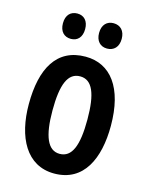

<svg xmlns="http://www.w3.org/2000/svg" viewBox="-113 -810 698 893"><g transform="rotate(15 236.0 -363.5)"><path d="M94 -676C94 -636 116 -615 148 -615C180 -615 201 -637 201 -676C201 -715 180 -737 148 -737C116 -737 94 -716 94 -676ZM268 -676C268 -637 290 -615 322 -615C355 -615 377 -637 377 -676C377 -715 355 -737 322 -737C291 -737 268 -716 268 -676ZM433 -272C433 -455 358 -553 237 -553C98 -553 38 -443 38 -272C38 -113 101 10 235 10C377 10 433 -115 433 -272ZM152 -272C152 -397 177 -458 236 -458C295 -458 320 -396 320 -272C320 -147 295 -85 236 -85C178 -85 152 -149 152 -272Z"/></g></svg>

Font: Noto Sans Devanagari ExtraCondensed SemiBold
Style: Regular
Weight: 600
Width: 2
Designer: Jelle Bosma - Monotype Design Team
Foundry: Monotype Imaging Inc.
Version: Version 2.004